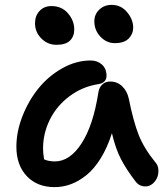

<svg xmlns="http://www.w3.org/2000/svg" viewBox="-20 -726 682 784"><path d="M449.2 -549.8Q415 -549.8 390.1 -576.2Q365.2 -602.5 365.2 -639.2Q365.2 -667.5 385.5 -686.8Q405.8 -706.1 436 -706.1Q474.1 -706.1 499 -676.3Q523.9 -646.5 523.9 -612.8Q523.9 -587.4 505.4 -568.6Q486.8 -549.8 449.2 -549.8ZM210.9 -543Q174.3 -543 148.7 -569.1Q123 -595.2 123 -630.9Q123 -661.6 141.6 -681.4Q160.2 -701.2 189.9 -701.2Q232.4 -701.2 257.8 -671.4Q283.2 -641.6 283.2 -606Q283.2 -577.1 265.6 -560.1Q248 -543 210.9 -543ZM203.1 38.1Q131.8 38.1 89.4 -6.8Q46.9 -51.8 46.9 -127Q46.9 -188 71.5 -251.2Q96.2 -314.5 136.7 -364.7Q177.2 -415 233.9 -447Q290.5 -479 350.1 -479Q377.9 -479 396.5 -462.2Q415 -445.3 415 -416Q415 -402.8 406.7 -394Q398.4 -385.3 383.8 -382.8Q317.4 -373 264.4 -333.5Q211.4 -293.9 183.6 -237.5Q155.8 -181.2 155.8 -120.1Q155.8 -97.7 160.2 -75.2Q178.7 -66.9 204.1 -66.9Q265.1 -66.9 313 -140.4Q360.8 -213.9 381.8 -349.1Q384.8 -369.1 397.7 -381.1Q410.6 -393.1 430.2 -393.1Q458.5 -393.1 478.8 -373.8Q499 -354.5 505.9 -323.2Q524.4 -231 546.1 -175.5Q567.9 -120.1 616.2 -61Q625.5 -50.3 626.7 -33.4Q627.9 -16.6 622.1 -1.7Q616.2 13.2 603.3 24.2Q590.3 35.2 574.2 35.2Q547.4 35.2 532.2 13.2Q496.1 -33.7 473.9 -76.4Q451.7 -119.1 437 -182.1Q418.5 -123.5 391.4 -79.8Q364.3 -36.1 333 -11Q301.8 14.2 269.5 26.1Q237.3 38.1 203.1 38.1Z"/></svg>

Font: Shantell Sans Bouncy
Style: Regular
Weight: 500
Designer: Stephen Nixon, Anya Danilova, Shantell Martin
Foundry: Arrow Type
Version: Version 1.006;[9816181b4]